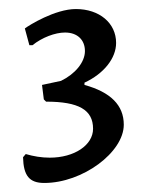

<svg xmlns="http://www.w3.org/2000/svg" viewBox="-20 -748 333 425"><path d="M78 -343C163 -343 254 -411 254 -472C254 -515 225 -544 167 -560V-565C210 -585 237 -619 237 -653C237 -697 200 -728 148 -728C102 -728 44 -692 35 -685L45 -648H52C73 -665 102 -676 124 -676C151 -676 168 -660 168 -635C168 -610 146 -584 115 -569L73 -560L77 -528L82 -523C154 -523 186 -505 186 -463C186 -427 145 -399 90 -399C72 -399 54 -402 37 -407L31 -400C32 -359 45 -343 78 -343Z"/></svg>

Font: Alegreya SC
Style: Regular
Weight: 400
Designer: Juan Pablo del Peral
Foundry: Huerta Tipografica
Version: Version 2.007;PS 002.007;hotconv 1.0.88;makeotf.lib2.5.64775